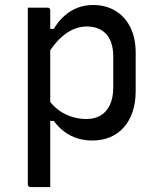

<svg xmlns="http://www.w3.org/2000/svg" viewBox="-20 -563 640 783"><path d="M93.4 -531.8Q107.6 -531.8 120.8 -531.8Q134 -531.8 147.2 -531.8Q160.4 -531.8 173.9 -531.8Q177.9 -531.8 179.9 -530.3Q181.9 -528.8 183.4 -526.8Q184.9 -524.8 184.9 -520.7Q184.9 -431 184.9 -340.8Q184.9 -250.6 184.9 -160.4Q184.9 -70.1 184.9 20.1Q184.9 110.3 184.9 200Q171.4 200 158.2 200Q145 200 131.8 200Q118.6 200 104.4 200Q101.4 200 98.9 198.5Q96.4 197 94.9 194.5Q93.4 191.9 93.4 188.9Q93.4 111.4 93.4 33.9Q93.4 -43.7 93.4 -121.2Q93.4 -198.7 93.4 -276.3Q93.4 -353.8 93.4 -431.4Q93.4 -456.9 93.4 -482.2Q93.4 -507.5 93.4 -531.8ZM359.2 -542.6Q410.9 -542.6 450.1 -519.3Q489.2 -496.1 511.3 -452.2Q533.3 -408.3 533.3 -347.5V-191Q533.3 -144 520.6 -106.7Q508 -69.5 484.6 -43.3Q461.3 -17.2 428.9 -3.6Q396.6 10 356.8 10Q324.2 10 295.3 1Q266.5 -8.1 242.6 -25.9Q218.7 -43.7 199.4 -69.7H171.1V-165.3Q202.4 -119.5 244.1 -98.6Q285.8 -77.7 332.5 -77.7Q366.6 -77.7 390.8 -92.3Q415 -106.9 428.4 -135.8Q441.8 -164.7 441.8 -205.5V-333Q441.8 -364.5 433.8 -388.1Q425.8 -411.7 410.8 -426.7Q396.9 -440.5 377.4 -447.8Q357.8 -455 332.8 -455Q304.4 -455 276.5 -442.3Q248.7 -429.5 222.4 -403.8Q196.2 -378 171.6 -337.4V-445.2H199.4Q217.9 -476.5 242.2 -498Q266.4 -519.5 295.7 -531.1Q325.1 -542.6 359.2 -542.6Z"/></svg>

Font: Recursive Sans Linear Light
Style: Regular
Weight: 300
Version: Version 1.085